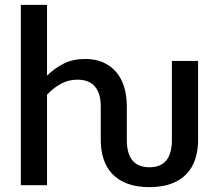

<svg xmlns="http://www.w3.org/2000/svg" viewBox="-20 -760 894 788"><path d="M65.5 0H173V-371.5C191 -390.5 210.2 -405.5 230.8 -416.5C251.2 -427.5 273.5 -433 297.5 -433C329.8 -433 353.9 -423.5 369.8 -404.5C385.6 -385.5 393.5 -358.8 393.5 -324.5V-185.5C393.5 -156.8 397.4 -130.6 405.3 -106.8C413.1 -82.9 425.2 -62.5 441.5 -45.5C457.8 -28.5 478.5 -15.3 503.5 -6C528.5 3.3 558.3 8 593 8C627.7 8 657.6 3.3 682.8 -6C707.9 -15.3 728.7 -28.5 745 -45.5C761.3 -62.5 773.4 -82.9 781.3 -106.8C789.1 -130.6 793 -156.8 793 -185.5V-510H685.5V-185.5C685.5 -110.8 654.7 -73.5 593 -73.5C562.7 -73.5 539.7 -82.8 524 -101.2C508.3 -119.8 500.5 -147.8 500.5 -185.5V-324.5C500.5 -353.2 496.8 -379.4 489.5 -403.2C482.2 -427.1 471.3 -447.5 456.8 -464.5C442.3 -481.5 424.4 -494.7 403.3 -504C382.1 -513.3 357.5 -518 329.5 -518C296.2 -518 267 -511.8 242 -499.2C217 -486.8 194 -470.2 173 -449.5V-740H65.5Z"/></svg>

Font: Lato Semibold
Style: Regular
Weight: 600
Designer: Lukasz Dziedzic
Foundry: tyPoland Lukasz Dziedzic
Version: Version 2.006; 2014-01-15